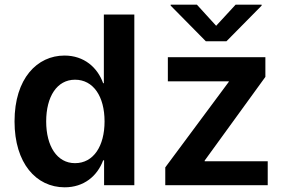

<svg xmlns="http://www.w3.org/2000/svg" viewBox="-20 -790 1222 819"><path d="M256 9C338 9 395 -39 420 -106H424V0H553V-728H423V-435H420C396 -502 339 -553 255 -553C139 -553 42 -456 42 -272C42 -94 134 9 256 9ZM177 -272C177 -378 223 -450 300 -450C378 -450 426 -379 426 -272C426 -167 379 -94 300 -94C223 -94 177 -167 177 -272ZM685 0H1122V-102H853V-105L1112 -462V-546H696V-443H956V-441L685 -76ZM708 -766 858 -614H946L1096 -766V-770H985L902 -680L820 -770H708Z"/></svg>

Font: Wafeq Semi Bold
Style: Regular
Weight: 600
Designer: Rasmus Andersson & Azza Alameddine
Foundry: Google & TypeTogether
Version: Version 3.000;January 28, 2025;FontCreator 15.0.0.3014 64-bi